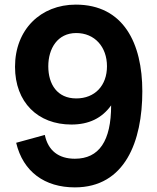

<svg xmlns="http://www.w3.org/2000/svg" viewBox="-20 -797 680 831"><path d="M310 -654C229 -654 189 -587 189 -510C189 -432 228 -371 310 -371C391 -371 443 -427 443 -510C443 -594 390 -654 310 -654ZM45 -508C45 -669 156 -777 308 -777C515 -777 596 -609 596 -402C596 -185 521 14 304 14C174 14 80 -53 50 -179L174 -213C188 -145 234 -110 304 -110C409 -110 461 -187 461 -341C421 -285 364 -258 289 -258C144 -258 45 -354 45 -508Z"/></svg>

Font: Swile Sans
Style: Bold
Weight: 700
Designer: Lord
Foundry: Lord
Version: Version 1.477;FEAKit 1.0